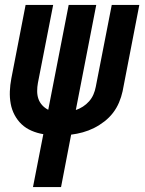

<svg xmlns="http://www.w3.org/2000/svg" viewBox="-20 -550 590 780"><path d="M114 210 156 -5Q131 -9 108 -19Q85 -29 68 -45Q51 -61 39.5 -82.5Q28 -104 23.5 -128.5Q19 -153 20 -179Q21 -205 26 -231L84 -530H196L134 -213Q131 -197 131 -180Q131 -163 136 -148.5Q141 -134 151.5 -122.5Q162 -111 176 -104L259 -530H371L288 -103Q303 -108 317 -117Q331 -126 342 -138.5Q353 -151 359.5 -166Q366 -181 369 -197L434 -530H546L478 -179Q473 -156 463.5 -133.5Q454 -111 439 -91.5Q424 -72 404 -56.5Q384 -41 362 -30Q340 -19 316.5 -12.5Q293 -6 269 -3L228 210Z"/></svg>

Font: Lode Term
Style: Bold Italic
Weight: 700
Italic angle: -11°
Monospace: yes
Designer: Belleve Invis
Foundry: Belleve Invis
Version: Version 29.2.0